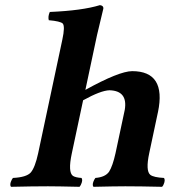

<svg xmlns="http://www.w3.org/2000/svg" viewBox="-20 -718 659 740"><path d="M555.2 -127.9Q540.5 -59.1 559.6 -43.9Q572.8 -34.2 611.8 -32.2Q618.7 -23.9 609.4 -4.4Q606.9 0 604.5 2Q518.6 0 462.9 0Q423.3 0 340.3 2Q333.5 -6.3 343.3 -25.4Q345.7 -29.8 347.7 -32.2Q385.7 -35.2 400.4 -56.2Q414.1 -77.6 425.3 -127.9L460.9 -294.9Q473.1 -368.2 401.9 -370.1Q368.2 -369.1 300.3 -331.5L256.8 -127Q241.2 -54.2 261.2 -40Q271.5 -33.7 293.9 -32.2Q300.8 -23.9 291 -4.4Q288.6 0 286.6 2Q200.2 0 165 0Q106.4 0 22.5 2Q15.6 -6.3 25.4 -25.4Q27.8 -29.8 29.8 -32.2Q82 -34.7 98.6 -53.2Q115.2 -72.8 127 -127L220.2 -564.9Q231.4 -616.7 221.7 -627.4Q212.4 -636.2 168 -640.1Q164.1 -654.3 171.9 -671.9Q296.9 -677.2 365.2 -698.2Q379.4 -696.3 378.4 -685.1Q377.9 -683.1 354 -583L309.1 -371.6Q439 -443.4 489.3 -443.8Q621.6 -443.8 588.9 -286.1Q588.4 -284.7 588.4 -284.2Z"/></svg>

Font: Linux Libertine Slanted O
Style: Bold Slanted
Weight: 700
Designer: Philipp H. Poll
Foundry: Philipp H. Poll
Version: Version 5.0.0